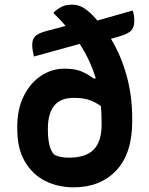

<svg xmlns="http://www.w3.org/2000/svg" viewBox="-20 -790 640 822"><path d="M256 -496Q298 -496 325.5 -485.5Q353 -475 381 -454H390Q367 -532 321 -602L125 -548Q122 -561 120 -573.5Q118 -586 118 -599Q118 -620 129.5 -633.5Q141 -647 178 -657L261 -679Q238 -706 210 -733V-737Q225 -751 243 -760.5Q261 -770 289 -770Q312 -770 332 -759.5Q352 -749 374 -727Q386 -715 397 -702L548 -745Q552 -734 553.5 -722.5Q555 -711 555 -700Q555 -674 542 -659.5Q529 -645 484 -632L455 -624Q498 -553 522 -466.5Q546 -380 546 -284V-270Q546 -133 478 -60.5Q410 12 295 12Q229 12 174.5 -15Q120 -42 87 -97.5Q54 -153 54 -236V-249Q54 -323 81.5 -378.5Q109 -434 155 -465Q201 -496 256 -496ZM212 -128Q235 -115 275 -115Q348 -115 381.5 -150Q415 -185 415 -255V-265Q415 -302 412 -336Q386 -354 360.5 -362.5Q335 -371 295 -371Q185 -371 185 -239V-232Q185 -201 190.5 -173.5Q196 -146 212 -128Z"/></svg>

Font: Recursive Mn Csl St
Style: Bold
Weight: 700
Monospace: yes
Version: Version 1.079;hotconv 1.0.112;makeotfexe 2.5.65598; ttfautoh